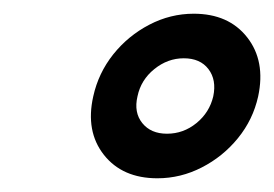

<svg xmlns="http://www.w3.org/2000/svg" viewBox="-20 -820 400 280"><path d="M116 -679.5Q123.5 -713.5 145.2 -740.8Q167 -768 197.8 -784Q228.5 -800 262.5 -800Q313.5 -800 340.5 -765.5Q367.5 -731 356.5 -679.5Q349 -645.5 327 -618.5Q305 -591.5 274.2 -575.8Q243.5 -560 209.5 -560Q158.5 -560 131.5 -594.2Q104.5 -628.5 116 -679.5ZM180.5 -679.5Q175 -656 187.5 -640.5Q200 -625 223.5 -625Q247.5 -625 266.5 -640.5Q285.5 -656 291 -679.5Q296 -703.5 284 -719.2Q272 -735 248 -735Q224.5 -735 205 -719.2Q185.5 -703.5 180.5 -679.5Z"/></svg>

Font: Besley* Narrow
Style: Bold Italic
Weight: 700
Width: 4
Italic angle: -13°
Designer: Owen Earl
Foundry: indestructible type*
Version: Version 3.000; ttfautohint (v1.8.3)